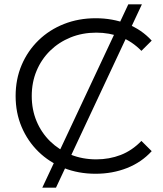

<svg xmlns="http://www.w3.org/2000/svg" viewBox="-20 -790 749 880"><path d="M173.9 70 568 -770H630.3L236.7 70ZM418 6.4Q339.3 6.4 272.4 -20.1Q205.5 -46.6 156.1 -94.9Q106.8 -143.2 79.2 -208Q51.6 -272.9 51.6 -350Q51.6 -427.1 79.2 -492Q106.8 -556.8 156.4 -605.1Q206 -653.4 273 -679.9Q339.9 -706.4 418.6 -706.4Q495.5 -706.4 562 -680.7Q628.6 -655 675.3 -603.8L628.1 -556.9Q585.2 -600.7 533.1 -620.5Q480.9 -640.4 421.4 -640.4Q357.9 -640.4 303.8 -618.6Q249.8 -596.7 209.7 -557.5Q169.7 -518.2 147.6 -465.4Q125.5 -412.5 125.5 -350Q125.5 -287.5 147.6 -234.6Q169.7 -181.8 209.7 -142.5Q249.8 -103.3 303.8 -81.4Q357.9 -59.6 421.4 -59.6Q480.9 -59.6 533.1 -79.7Q585.2 -99.8 628.1 -144.1L675.3 -97.2Q628.6 -46 562 -19.8Q495.5 6.4 418 6.4Z"/></svg>

Font: Montserrat Thin
Style: Regular
Weight: 100
Designer: Julieta Ulanovsky
Foundry: Julieta Ulanovsky
Version: Version 9.000